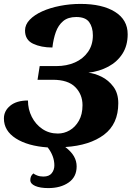

<svg xmlns="http://www.w3.org/2000/svg" viewBox="-21 -744 673 982"><path d="M226 218Q184 218 159 207Q134 196 134 177Q134 167 137.5 158.5Q141 150 150 143Q155 148 169 153.5Q183 159 201 159Q230 159 243.5 142Q257 125 257 102Q257 54 223 10Q121 3 60 -36Q-1 -75 -1 -138Q-1 -177 31.5 -203.5Q64 -230 122 -230Q122 -185 141.5 -146.5Q161 -108 195.5 -84.5Q230 -61 275 -61Q307 -61 335.5 -77.5Q364 -94 382.5 -126.5Q401 -159 401 -206Q401 -261 364 -298.5Q327 -336 249 -336H171L182 -406H267Q320 -406 362 -424.5Q404 -443 429 -478.5Q454 -514 454 -563Q454 -605 435 -631Q416 -657 369 -657Q327 -657 302 -636Q277 -615 264.5 -580Q252 -545 247 -501Q189 -501 148 -520.5Q107 -540 107 -588Q107 -618 131 -643Q155 -668 195 -686Q235 -704 286 -714Q337 -724 391 -724Q502 -724 567 -683.5Q632 -643 632 -569Q632 -511 605.5 -469.5Q579 -428 533.5 -403.5Q488 -379 431 -372Q463 -369 498.5 -351.5Q534 -334 559 -300.5Q584 -267 584 -216Q584 -110 511 -55Q438 0 313 8Q344 32 357.5 56Q371 80 371 107Q371 161 330 189.5Q289 218 226 218Z"/></svg>

Font: Noto Serif Black
Style: Italic
Weight: 900
Italic angle: -12°
Designer: Monotype Design Team
Foundry: Monotype Imaging Inc.
Version: Version 2.013